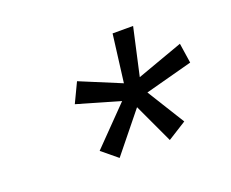

<svg xmlns="http://www.w3.org/2000/svg" viewBox="-72 -813 718 598"><g transform="rotate(-20 287.0 -513.5)"><path d="M346 -700 326 -542 191 -598 160 -533 302 -492 183 -370 234 -328 339 -458 400 -327 462 -366 385 -490 542 -532 532 -598 379 -543 414 -700Z"/></g></svg>

Font: Jost* 400 Book Italic
Style: Italic
Weight: 400
Italic angle: -10°
Version: Version 3.200; ttfautohint (v0.97) -l 8 -r 50 -G 200 -x 14 -